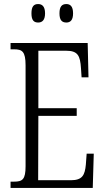

<svg xmlns="http://www.w3.org/2000/svg" viewBox="-20 -926 516 946"><path d="M307 -815C326 -815 340 -826 340 -860C340 -895 326 -906 307 -906C286 -906 273 -895 273 -860C273 -826 286 -815 307 -815ZM168 -815C187 -815 202 -826 202 -860C202 -895 187 -906 168 -906C147 -906 135 -895 135 -860C135 -826 147 -815 168 -815ZM32 0H437L442 -169H407L403 -115C398 -63 386 -38 329 -38H168L169 -355H358V-393H169V-676H306C364 -676 375 -651 379 -590L382 -545H416L412 -714H32V-683H49C89 -683 106 -673 106 -604V-107C106 -42 91 -31 49 -31H32Z"/></svg>

Font: Noto Serif Bengali ExtraCondensed Light
Style: Regular
Weight: 300
Width: 2
Designer: Juan Bruce, Universal Thirst, Indian Type Foundry and the Monotype Design Team.
Foundry: Monotype Imaging Inc.
Version: Version 2.003